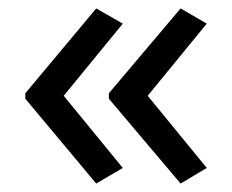

<svg xmlns="http://www.w3.org/2000/svg" viewBox="-20 -491 549 455"><path d="M40 -270 208 -471 271 -435 131 -264 271 -93 208 -56 40 -257ZM238 -270 408 -471 470 -435 330 -264 470 -93 408 -56 238 -257Z"/></svg>

Font: Apis
Style: Regular
Weight: 400
Designer: Monotype Design Team
Foundry: Monotype Imaging Inc.
Version: Version 2.000; build 0001